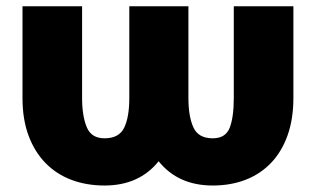

<svg xmlns="http://www.w3.org/2000/svg" viewBox="-20 -565 973 595"><path d="M49.7 -261.4V-545.5H234.4V-261.4Q234.4 -205.6 248.9 -170.8Q263.1 -136.4 304 -136.4Q348.7 -136.4 364.7 -169Q380.7 -201.7 380.7 -261.4V-545.5H563.9V-261.4Q563.9 -231.2 568 -208.3Q572.1 -185.4 579.9 -169Q595.5 -136.4 639.2 -136.4Q679 -136.4 691.8 -169Q704.5 -201.7 704.5 -261.4V-545.5H889.2V-261.4Q889.2 -196 871.1 -145.4Q853 -94.8 820 -60.2Q786.9 -25.6 740.9 -7.8Q695 9.9 639.2 9.9Q532 9.9 471.6 -65.3Q411.2 9.9 304 9.9Q248.2 9.9 201.5 -7.6Q154.8 -25.2 121.1 -59.7Q87.4 -94.1 68.5 -144.7Q49.7 -195.3 49.7 -261.4Z"/></svg>

Font: Inter P Black
Style: Regular
Weight: 900
Designer: Rasmus Andersson
Foundry: rsms
Version: Version 3.018;git-588b23468